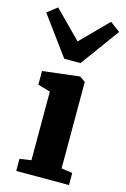

<svg xmlns="http://www.w3.org/2000/svg" viewBox="-156 -953 664 1014"><g transform="rotate(15 176.0 -446.0)"><path d="M40.5 0V-66L103.5 -75.5V-450.5L35.5 -470V-545L236 -569H238L268.5 -548V-75L329 -66V0ZM132 -638 -23 -849.5 31 -891.5 176.5 -744.5 320.5 -890.5 375.5 -849.5 221 -638Z"/></g></svg>

Font: Merriweather Light 18pt Black
Style: Regular
Weight: 900
Version: Version 2.100